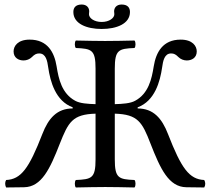

<svg xmlns="http://www.w3.org/2000/svg" viewBox="-20 -826 929 848"><path d="M487 -122V-324C589 -321 608 -287 645 -191C688 -81 725 0 803 1L882 2C888 -8 888 -21 882 -31C816 -34 781 -82 722 -234C695 -304 657 -347 588 -347V-352C664 -380 687 -466 696 -528C700 -557 706 -590 736 -590C749 -590 757 -585 768 -574C778 -564 792 -559 805 -559C826 -559 849 -570 849 -599C849 -622 831 -651 778 -651C699 -651 669 -595 659 -533C650 -477 636 -413 577 -381C556 -369 520 -367 487 -366V-523C487 -606 504 -611 574 -614C580 -620 580 -641 574 -647C530 -646 483 -645 444 -645C411 -645 362 -646 315 -647C309 -641 309 -620 315 -614C385 -611 402 -606 402 -523V-366C369 -367 333 -369 312 -381C253 -413 239 -477 230 -533C220 -595 190 -651 111 -651C58 -651 40 -622 40 -599C40 -570 63 -559 84 -559C97 -559 111 -564 121 -574C132 -585 140 -590 153 -590C183 -590 189 -557 193 -528C202 -466 225 -380 301 -352V-347C232 -347 194 -304 167 -234C108 -82 73 -34 7 -31C1 -21 2 -8 7 2L86 1C164 0 201 -81 244 -191C282 -287 300 -321 402 -324V-122C402 -39 385 -34 315 -31C309 -25 309 -4 315 2C360 1 409 0 445 0C481 0 529 1 574 2C580 -4 580 -25 574 -31C504 -34 487 -39 487 -122ZM429 -729C396 -729 373 -746 373 -763C373 -768 374 -774 374 -776C374 -791 364 -806 341 -806C314 -806 304 -792 304 -773C304 -721 363 -698 429 -698C495 -698 554 -721 554 -773C554 -792 544 -806 517 -806C494 -806 484 -791 484 -776C484 -774 485 -768 485 -763C485 -746 462 -729 429 -729Z"/></svg>

Font: Libertinus Math
Style: Regular
Weight: 400
Designer: Philipp H. Poll, Khaled Hosny
Foundry: Caleb Maclennan
Version: Version 7.050;RELEASE